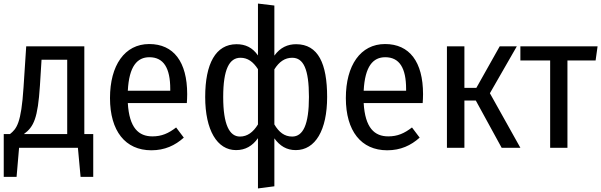

<svg xmlns="http://www.w3.org/2000/svg" viewBox="-20 -829 3374 1077"><path d="M453 -77V-569H127L112 -339C99 -136 73 -107 36 -77H1V163H73L87 0H417L432 163H503V-77ZM357 -77H114C170 -118 192 -166 204 -349L213 -494H357Z M1030 -301C1030 -482 954 -582 817 -582C679 -582 597 -462 597 -279C597 -94 683 14 829 14C904 14 962 -13 1011 -57L968 -114C925 -81 887 -64 835 -64C758 -64 705 -111 697 -251H1028C1029 -265 1030 -283 1030 -301ZM935 -320H697C704 -458 750 -508 818 -508C898 -508 935 -447 935 -330Z M1641 -581C1594 -581 1552 -563 1519 -517V-798L1427 -809V-518C1396 -563 1356 -581 1307 -581C1190 -581 1131 -472 1131 -285C1131 -99 1198 13 1304 13C1356 13 1396 -10 1427 -54V228L1519 216V-53C1550 -10 1588 13 1639 13C1749 13 1815 -99 1815 -285C1815 -472 1765 -581 1641 -581ZM1326 -63C1267 -63 1232 -130 1232 -285C1232 -442 1267 -505 1329 -505C1369 -505 1400 -483 1427 -441V-131C1400 -87 1367 -63 1326 -63ZM1619 -63C1576 -63 1545 -87 1519 -131V-440C1546 -483 1578 -505 1619 -505C1682 -505 1713 -442 1713 -285C1713 -130 1680 -63 1619 -63Z M2353 -301C2353 -482 2277 -582 2140 -582C2002 -582 1920 -462 1920 -279C1920 -94 2006 14 2152 14C2227 14 2285 -13 2334 -57L2291 -114C2248 -81 2210 -64 2158 -64C2081 -64 2028 -111 2020 -251H2351C2352 -265 2353 -283 2353 -301ZM2258 -320H2020C2027 -458 2073 -508 2141 -508C2221 -508 2258 -447 2258 -330Z M2879 -569H2783L2652 -336H2585V-569H2487V0H2585V-265H2649L2794 0H2899L2728 -306Z M3332 -569H2899V-490H3066V0H3163V-490H3321Z"/></svg>

Font: Glow Sans SC Condensed Medium
Style: Regular
Weight: 600
Width: 3
Designer: Ryoko NISHIZUKA (kana, bopomofo & ideographs); Paul D. Hunt (Latin, Greek & Cyrillic); Sandoll Communications, Soo-young
Version: Version 0.93